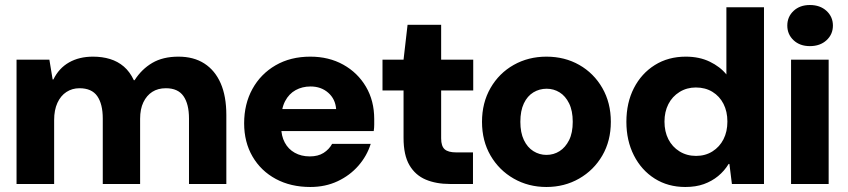

<svg xmlns="http://www.w3.org/2000/svg" viewBox="-20 -734 3385 766"><path d="M46 0V-496H177L190 -417H193Q215 -462 255.5 -485Q296 -508 351 -508Q388 -508 419 -498.5Q450 -489 474 -468.5Q498 -448 514 -414H517Q545 -458 587.5 -483Q630 -508 692 -508Q753 -508 795.5 -480.5Q838 -453 860.5 -401.5Q883 -350 883 -275V0H734V-261Q734 -319 712 -350.5Q690 -382 642 -382Q610 -382 587.5 -367.5Q565 -353 552 -326Q539 -299 539 -260V0H390V-261Q390 -319 368 -350.5Q346 -382 297 -382Q268 -382 245 -367Q222 -352 209 -323.5Q196 -295 196 -255V0Z M1218 12Q1140 12 1080.5 -20Q1021 -52 987.5 -109.5Q954 -167 954 -242Q954 -319 987 -379Q1020 -439 1079.5 -473.5Q1139 -508 1218 -508Q1292 -508 1349.5 -476Q1407 -444 1440 -388Q1473 -332 1473 -259Q1473 -249 1473 -236.5Q1473 -224 1471 -211H1060V-299H1321Q1318 -339 1289.5 -364Q1261 -389 1219 -389Q1186 -389 1159.5 -374.5Q1133 -360 1117.5 -330.5Q1102 -301 1102 -255V-226Q1102 -192 1116 -165.5Q1130 -139 1156 -124.5Q1182 -110 1216 -110Q1249 -110 1271 -124Q1293 -138 1305 -160H1459Q1444 -112 1410 -73Q1376 -34 1327 -11Q1278 12 1218 12Z M1775 0Q1720 0 1678.5 -17.5Q1637 -35 1613.5 -75Q1590 -115 1590 -184V-373H1506V-496H1590L1606 -635H1740V-496H1868V-373H1740V-182Q1740 -151 1754 -138.5Q1768 -126 1800 -126H1867V0Z M2160 12Q2088 12 2029.5 -21.5Q1971 -55 1937 -113.5Q1903 -172 1903 -248Q1903 -324 1937 -383Q1971 -442 2029.5 -475Q2088 -508 2160 -508Q2233 -508 2291 -475Q2349 -442 2383 -383Q2417 -324 2417 -248Q2417 -172 2383 -113.5Q2349 -55 2290.5 -21.5Q2232 12 2160 12ZM2160 -116Q2189 -116 2212.5 -131Q2236 -146 2250.5 -175Q2265 -204 2265 -248Q2265 -292 2250.5 -321.5Q2236 -351 2212.5 -365.5Q2189 -380 2161 -380Q2132 -380 2108 -365.5Q2084 -351 2070 -321.5Q2056 -292 2056 -248Q2056 -205 2070 -175.5Q2084 -146 2108 -131Q2132 -116 2160 -116Z M2714 12Q2645 12 2592 -21.5Q2539 -55 2509 -114Q2479 -173 2479 -248Q2479 -324 2509 -382.5Q2539 -441 2592.5 -474.5Q2646 -508 2716 -508Q2770 -508 2811.5 -488Q2853 -468 2878 -437V-705H3028V0H2900L2890 -80H2887Q2870 -52 2845 -31.5Q2820 -11 2788 0.5Q2756 12 2714 12ZM2757 -112Q2794 -112 2822.5 -130Q2851 -148 2866.5 -178.5Q2882 -209 2882 -249Q2882 -289 2866.5 -319.5Q2851 -350 2822.5 -367.5Q2794 -385 2756 -385Q2720 -385 2691 -367Q2662 -349 2646.5 -318.5Q2631 -288 2631 -249Q2631 -209 2646.5 -178.5Q2662 -148 2691 -130Q2720 -112 2757 -112Z M3136 0V-496H3286V0ZM3211 -550Q3171 -550 3146 -573.5Q3121 -597 3121 -632Q3121 -667 3146 -690.5Q3171 -714 3211 -714Q3252 -714 3277.5 -690.5Q3303 -667 3303 -632Q3303 -597 3277.5 -573.5Q3252 -550 3211 -550Z"/></svg>

Font: DM Sans 9pt 36pt Black
Style: Regular
Weight: 900
Version: Version 4.004;gftools[0.9.30]